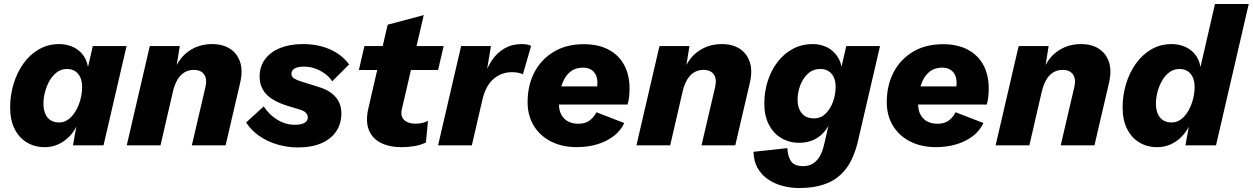

<svg xmlns="http://www.w3.org/2000/svg" viewBox="-20 -732 6309 967"><path d="M204.8 9.2Q155.2 9.2 115.7 -14.3Q76.2 -37.8 53.6 -82.5Q31 -127.2 31 -191.6Q31 -251.8 48.2 -308.8Q65.4 -365.8 97.6 -411.3Q129.8 -456.8 175.6 -483.4Q221.4 -510 278.2 -510Q311.4 -510 341.6 -498Q371.8 -486 393.6 -460.9Q415.4 -435.8 423.2 -394.8L447.4 -500H617.4L501.4 0H347.4L364.4 -94.2Q339.8 -46.4 297.7 -18.6Q255.6 9.2 204.8 9.2ZM279.2 -115.2Q304 -115.2 325 -131.1Q346 -147 361.5 -173.4Q377 -199.8 385.3 -231.5Q393.6 -263.2 393.6 -294.2Q393.6 -322.4 384.3 -342.7Q375 -363 358.1 -373.8Q341.2 -384.6 317.4 -384.6Q288.8 -384.6 266.9 -368.3Q245 -352 230 -326.1Q215 -300.2 206.9 -269.5Q198.8 -238.8 198.8 -210.6Q198.8 -180.8 207.9 -159.4Q217 -138 234.6 -126.6Q252.2 -115.2 279.2 -115.2Z M618.4 0 734.4 -500H885.4L859.8 -340.6L851 -354.6Q871.6 -429.8 924.6 -469.9Q977.6 -510 1048.2 -510Q1102 -510 1138.4 -486.5Q1174.8 -463 1189.2 -419.8Q1203.6 -376.6 1189.8 -316L1116.2 0H946.2L1015 -294.8Q1024 -334.6 1007.9 -357.3Q991.8 -380 956.2 -380Q929.4 -380 908.6 -367.3Q887.8 -354.6 873.5 -330.3Q859.2 -306 850.6 -269.6L788.4 0Z M1481.4 10.6Q1427.8 10.6 1377 -4.3Q1326.2 -19.2 1285.4 -47.6Q1244.5 -76 1219.4 -115.2L1308.3 -196Q1334.1 -155.4 1376 -129.5Q1417.9 -103.5 1464.5 -103.5Q1495.7 -103.5 1513 -112.9Q1530.2 -122.2 1530.2 -140.5Q1530.2 -154.6 1519.8 -164.7Q1509.5 -174.7 1488.4 -180.6L1427.7 -199.1Q1353.1 -222.6 1320.4 -258.3Q1287.6 -293.9 1287.6 -345.7Q1287.6 -396.9 1314.9 -433.6Q1342.2 -470.4 1391 -490.2Q1439.8 -510 1504.2 -510Q1582.7 -510 1642.8 -483.1Q1703 -456.1 1738.2 -407.4L1653.1 -322.5Q1639.7 -343.7 1617.3 -360.3Q1594.8 -376.9 1567.8 -386.7Q1540.8 -396.5 1510.8 -396.5Q1479.8 -396.5 1463.8 -387Q1447.8 -377.5 1447.8 -360.2Q1447.8 -344.8 1461.7 -336.5Q1475.5 -328.3 1494.4 -322.4L1588.9 -292.7Q1642.2 -276.4 1670.8 -242.7Q1699.3 -209 1699.3 -161.9Q1699.3 -108.8 1673.1 -70.1Q1646.9 -31.4 1597.9 -10.4Q1549 10.6 1481.4 10.6Z M2003 9.2Q1941.2 9.2 1898.2 -12.5Q1855.2 -34.2 1837.9 -77.1Q1820.6 -120 1834.6 -183.2L1932.4 -607.6L2114.2 -656L2005 -187Q1995 -148.2 2014.5 -128.7Q2034 -109.2 2071.6 -109.2Q2094.8 -109.2 2109.3 -113.2Q2123.8 -117.2 2135.4 -123.4L2125 -14.2Q2098.2 -1.4 2067.1 3.9Q2036 9.2 2003 9.2ZM1787.4 -379.4 1815.4 -500H2214.4L2186.4 -379.4Z M2186.4 0 2302.4 -500H2452.6L2422.4 -318.4L2414.6 -335Q2430.6 -387.6 2456.8 -427Q2483 -466.4 2520.9 -488.2Q2558.8 -510 2607 -510Q2623.6 -510 2635.2 -507.7Q2646.8 -505.4 2655 -501L2613.6 -357.8Q2603.6 -362.8 2590.2 -365.6Q2576.8 -368.4 2556.2 -368.4Q2524.8 -368.4 2495.5 -354.5Q2466.2 -340.6 2443.9 -310.6Q2421.6 -280.6 2409.8 -230.8L2356.4 0Z M2885.1 9Q2811.4 9 2755.4 -19.3Q2699.4 -47.6 2668.3 -98.8Q2637.2 -149.9 2637.2 -217.7Q2637.2 -301.8 2671.4 -367.7Q2705.7 -433.5 2769.3 -471.4Q2832.9 -509.4 2920.6 -509.4Q2993.8 -509.4 3045.4 -481.8Q3096.9 -454.3 3123.8 -404.3Q3150.7 -354.3 3150.7 -286.4Q3150.7 -266.7 3148.7 -246Q3146.7 -225.4 3140.7 -205.4H2747.1L2746.7 -296.8H3030.1L2982.8 -271.3Q2987.2 -284.6 2988 -294.6Q2988.8 -304.6 2988.8 -313.9Q2988.8 -340 2979.8 -356.9Q2970.7 -373.9 2954.6 -382.6Q2938.5 -391.3 2916.6 -391.3Q2880.9 -391.3 2857.3 -374.3Q2833.7 -357.4 2820 -329.8Q2806.4 -302.3 2800.8 -270.1Q2795.2 -238 2795.2 -207.9Q2795.2 -175.8 2807.4 -153.8Q2819.6 -131.7 2841.5 -120.2Q2863.5 -108.7 2892.4 -108.7Q2928.1 -108.7 2950 -125.5Q2971.9 -142.2 2983.7 -166.6L3124.1 -112.4Q3106.5 -74.3 3071.5 -47.2Q3036.4 -20.1 2988.8 -5.5Q2941.3 9 2885.1 9Z M3185.4 0 3301.4 -500H3452.4L3426.8 -340.6L3418 -354.6Q3438.6 -429.8 3491.6 -469.9Q3544.6 -510 3615.2 -510Q3669 -510 3705.4 -486.5Q3741.8 -463 3756.2 -419.8Q3770.6 -376.6 3756.8 -316L3683.2 0H3513.2L3582 -294.8Q3591 -334.6 3574.9 -357.3Q3558.8 -380 3523.2 -380Q3496.4 -380 3475.6 -367.3Q3454.8 -354.6 3440.5 -330.3Q3426.2 -306 3417.6 -269.6L3355.4 0Z M4006 215Q3961.2 215 3919.8 203.8Q3878.4 192.6 3846 169.8Q3813.6 147 3794.8 112.7Q3776 78.4 3775 32.4L3945.6 14Q3947.6 56.2 3964.2 80.5Q3980.8 104.8 4026.4 104.8Q4050.6 104.8 4071.1 93.7Q4091.6 82.6 4107.1 57.8Q4122.6 33 4132 -10L4169 -170.4L4177.8 -169.8Q4162.2 -94.4 4117.2 -53.6Q4072.2 -12.8 4005 -12.8Q3955.4 -12.8 3915.4 -36.4Q3875.4 -60 3852.4 -104.4Q3829.4 -148.8 3829.4 -210.2Q3829.4 -269.6 3846.6 -323.5Q3863.8 -377.4 3896 -419.6Q3928.2 -461.8 3973.2 -485.9Q4018.2 -510 4074 -510Q4113 -510 4146.7 -493.2Q4180.4 -476.4 4201.6 -440.9Q4222.8 -405.4 4221.8 -350.2L4202 -325.4L4242.2 -500H4412.2L4301.8 -24.4Q4281.4 64.6 4241.6 116.9Q4201.8 169.2 4143.1 192.1Q4084.4 215 4006 215ZM4080 -135.8Q4113.2 -135.8 4137.4 -159Q4161.6 -182.2 4175.1 -218.7Q4188.6 -255.2 4188.6 -295.6Q4188.6 -323.2 4179.2 -343.1Q4169.8 -363 4152.4 -373.8Q4135 -384.6 4111.4 -384.6Q4075 -384.6 4049.4 -361.1Q4023.8 -337.6 4010.4 -302.1Q3997 -266.6 3997 -229.6Q3997 -188 4017.9 -161.9Q4038.8 -135.8 4080 -135.8Z M4694.1 9Q4620.4 9 4564.4 -19.3Q4508.4 -47.6 4477.3 -98.8Q4446.2 -149.9 4446.2 -217.7Q4446.2 -301.8 4480.4 -367.7Q4514.7 -433.5 4578.3 -471.4Q4641.9 -509.4 4729.6 -509.4Q4802.8 -509.4 4854.4 -481.8Q4905.9 -454.3 4932.8 -404.3Q4959.7 -354.3 4959.7 -286.4Q4959.7 -266.7 4957.7 -246Q4955.7 -225.4 4949.7 -205.4H4556.1L4555.7 -296.8H4839.1L4791.8 -271.3Q4796.2 -284.6 4797 -294.6Q4797.8 -304.6 4797.8 -313.9Q4797.8 -340 4788.8 -356.9Q4779.7 -373.9 4763.6 -382.6Q4747.5 -391.3 4725.6 -391.3Q4689.9 -391.3 4666.3 -374.3Q4642.7 -357.4 4629 -329.8Q4615.4 -302.3 4609.8 -270.1Q4604.2 -238 4604.2 -207.9Q4604.2 -175.8 4616.4 -153.8Q4628.6 -131.7 4650.5 -120.2Q4672.5 -108.7 4701.4 -108.7Q4737.1 -108.7 4759 -125.5Q4780.9 -142.2 4792.7 -166.6L4933.1 -112.4Q4915.5 -74.3 4880.5 -47.2Q4845.4 -20.1 4797.8 -5.5Q4750.3 9 4694.1 9Z M4994.4 0 5110.4 -500H5261.4L5235.8 -340.6L5227 -354.6Q5247.6 -429.8 5300.6 -469.9Q5353.6 -510 5424.2 -510Q5478 -510 5514.4 -486.5Q5550.8 -463 5565.2 -419.8Q5579.6 -376.6 5565.8 -316L5492.2 0H5322.2L5391 -294.8Q5400 -334.6 5383.9 -357.3Q5367.8 -380 5332.2 -380Q5305.4 -380 5284.6 -367.3Q5263.8 -354.6 5249.5 -330.3Q5235.2 -306 5226.6 -269.6L5164.4 0Z M5807.8 9.2Q5758.2 9.2 5718.7 -14.3Q5679.2 -37.8 5656.6 -82.5Q5634 -127.2 5634 -191.6Q5634 -251.8 5651.2 -308.8Q5668.4 -365.8 5700.6 -411.3Q5732.8 -456.8 5778.6 -483.4Q5824.4 -510 5881.2 -510Q5914.4 -510 5944.6 -498Q5974.8 -486 5996.6 -460.9Q6018.4 -435.8 6026.2 -394.8L6099.2 -712H6269.2L6104.4 0H5950.4L5967.4 -94.2Q5942.8 -46.4 5900.7 -18.6Q5858.6 9.2 5807.8 9.2ZM5881.8 -115.2Q5907 -115.2 5928.2 -131.1Q5949.4 -147 5964.7 -173.4Q5980 -199.8 5988.3 -231.5Q5996.6 -263.2 5996.6 -294.2Q5996.6 -322.4 5987.3 -342.7Q5978 -363 5961.1 -373.8Q5944.2 -384.6 5920.4 -384.6Q5891.8 -384.6 5869.9 -368.3Q5848 -352 5833 -326.1Q5818 -300.2 5809.9 -269.5Q5801.8 -238.8 5801.8 -210.6Q5801.8 -180.8 5810.9 -159.4Q5820 -138 5837.6 -126.6Q5855.2 -115.2 5881.8 -115.2Z"/></svg>

Font: Work Sans
Style: Italic
Weight: 400
Italic angle: -13°
Designer: Wei Huang
Foundry: Wei Huang
Version: Version 2.012